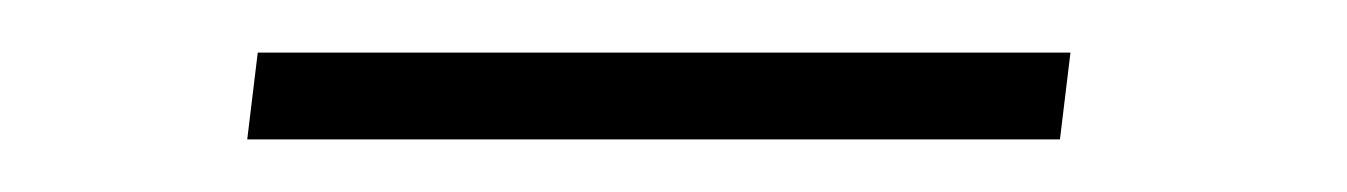

<svg xmlns="http://www.w3.org/2000/svg" viewBox="-20 -288 512 73"><path d="M387 -268H78L74 -235H383Z"/></svg>

Font: Exo 2 Extra Light
Style: Italic
Weight: 250
Italic angle: -8°
Designer: Natanael Gama
Version: Version 1.001;PS 001.001;hotconv 1.0.88;makeotf.lib2.5.64775